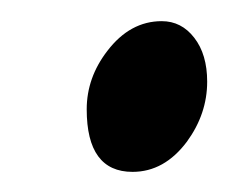

<svg xmlns="http://www.w3.org/2000/svg" viewBox="-20 -457 242 186"><path d="M180.7 -377.9Q180.7 -346.7 161.1 -319.8Q139.2 -290.5 108.4 -290.5Q64 -290.5 64 -351.1Q64 -381.8 84 -407.7Q106 -436.5 136.7 -436.5Q155.8 -436.5 168.2 -420.4Q180.7 -404.3 180.7 -377.9Z"/></svg>

Font: Dai Banna SIL Light
Style: BoldOblique
Weight: 700
Italic angle: -11°
Designer: Victor Gaultney
Foundry: SIL International
Version: Version 2.000